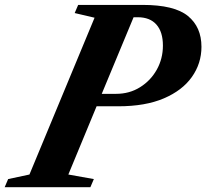

<svg xmlns="http://www.w3.org/2000/svg" viewBox="-84 -782 862 802"><path d="M-64.5 0 -50 -34 39 -53 311 -708 228 -727.5 242.5 -761.5H511.5Q644.5 -761.5 701 -715.2Q757.5 -669 757.5 -586.5Q757.5 -517 717.5 -460.5Q677.5 -404 600.2 -371Q523 -338 410 -338H319.5L201.5 -53L308 -34L293.5 0ZM341 -390H400.5Q457 -390 501.2 -417.8Q545.5 -445.5 571 -491.2Q596.5 -537 596.5 -591.5Q596.5 -648.5 569.5 -679.2Q542.5 -710 491 -710H474Z"/></svg>

Font: Libre Caslon Text Bold
Style: Italic
Weight: 700
Italic angle: -22.583°
Designer: Pablo Impallari, Rodrigo Fuenzalida, Katja Schimmel
Foundry: Pablo Impallari, Rodrigo Fuenzalida
Version: Version 2.000